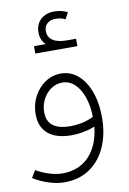

<svg xmlns="http://www.w3.org/2000/svg" viewBox="-100 -761 705 1051"><g transform="rotate(-10 252.5 -235.5)"><path d="M136 -492V-533H201Q173 -561 173 -602Q173 -647 202 -674Q231 -701 277 -701Q317 -701 351 -684L332 -648Q307 -660 278 -660Q248 -660 231 -644.5Q214 -629 214 -602Q214 -570 240.5 -551.5Q267 -533 318 -533H370V-492ZM254 -360Q308 -360 348.5 -325Q389 -290 412 -228Q435 -166 435 -85Q435 7 403.5 78Q372 149 313 189.5Q254 230 171 230Q132 230 86 215.5Q40 201 0 176L24 136Q58 156 97 168Q136 180 169 180Q261 180 317.5 121Q374 62 385 -42Q355 -30 321.5 -23.5Q288 -17 255 -17Q170 -17 125 -55Q80 -93 80 -164Q80 -218 104 -263Q128 -308 167.5 -334Q207 -360 254 -360ZM128 -167Q128 -67 257 -67Q289 -67 321 -73.5Q353 -80 386 -96Q385 -158 368 -206.5Q351 -255 321.5 -282.5Q292 -310 253 -310Q219 -310 190.5 -290.5Q162 -271 145 -238Q128 -205 128 -167Z"/></g></svg>

Font: Readex Pro ExtraLight
Style: Regular
Weight: 200
Designer: Bonnie Shaver-Troup, Thomas Jockin
Foundry: Lexend
Version: Version 1.203; ttfautohint (v1.8.3)